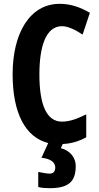

<svg xmlns="http://www.w3.org/2000/svg" viewBox="-20 -744 518 1004"><path d="M376 123C376 85 351 44 298 31L308 9C353 7 392 -5 431 -26V-146C382 -122 344 -108 304 -108C224 -108 186 -195 186 -355C186 -499 219 -607 304 -607C335 -607 373 -589 412 -563L450 -677C400 -706 350 -724 292 -724C135 -724 46 -569 46 -356C46 -152 113 -26 232 4L197 81C249 86 269 108 269 132C269 155 256 164 240 164C226 164 199 159 180 155V234C200 239 218 240 241 240C346 240 376 199 376 123Z"/></svg>

Font: Noto Sans Kannada ExtraCondensed
Style: Bold
Weight: 700
Width: 2
Designer: Jelle Bosma - Monotype Design Team
Foundry: Monotype Imaging Inc.
Version: Version 2.005